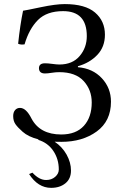

<svg xmlns="http://www.w3.org/2000/svg" viewBox="-20 -678 598 931"><path d="M121.1 166 137.2 159.2Q170.4 195.3 204.1 194.8Q230 194.8 247.6 179.4Q265.1 164.1 265.1 144Q265.1 93.3 238.5 53.7Q211.9 14.2 165 0L167 -2Q117.2 -14.6 89.8 -39.1Q65.9 -60.1 54.9 -75.9Q43.9 -91.8 43.9 -115.2Q43.9 -133.3 53 -144Q62 -154.8 77.1 -154.8Q106.9 -154.8 132.8 -103Q173.8 -25.9 276.9 -25.9Q348.6 -25.9 386.7 -67.9Q424.8 -109.9 424.8 -181.2Q424.8 -242.2 385.5 -285.2Q346.2 -328.1 267.1 -328.1Q250 -328.1 230.5 -325Q210.9 -321.8 198.2 -321.8Q169.4 -321.8 168.9 -347.2Q168.9 -371.1 198.2 -371.1Q212.4 -371.1 233.6 -368.2Q254.9 -365.2 268.1 -365.2Q331.1 -365.2 366 -406Q400.9 -446.8 400.9 -502.9Q400.9 -624 286.1 -624Q207 -624 164.1 -581.1Q121.1 -538.1 99.1 -462.9Q81.1 -460 67.9 -465.8Q77.6 -557.6 91.8 -626Q106 -627.9 178 -643.1Q250 -658.2 293.9 -658.2Q393.1 -658.2 440.9 -617.2Q488.8 -576.2 488.8 -509.8Q488.8 -450.7 451.9 -411.9Q415 -373 357.9 -356.9V-352.1Q429.7 -346.2 473.9 -298.6Q518.1 -251 518.1 -185.1Q518.1 -90.8 449 -40.5Q379.9 9.8 277.8 9.8Q260.3 9.8 245.1 9.3Q281.7 33.7 303 71.8Q324.2 109.9 324.2 148.9Q324.2 189 297.1 210.9Q270 232.9 228 232.9Q164.1 232.9 121.1 166Z"/></svg>

Font: Linux Libertine
Style: Regular
Weight: 400
Designer: Philipp H. Poll
Foundry: Philipp H. Poll
Version: Version 5.3.0 ; ttfautohint (v0.9)